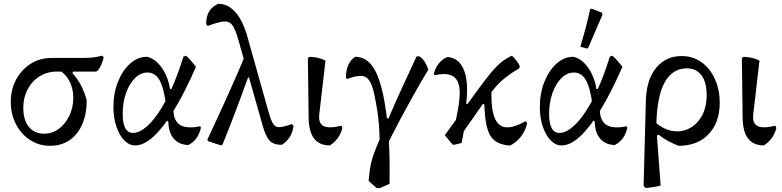

<svg xmlns="http://www.w3.org/2000/svg" viewBox="-20 -758 4131 1014"><path d="M244 12Q186 12 139 -18.5Q92 -49 64.5 -101.5Q37 -154 37 -220Q37 -286 65.5 -338.5Q94 -391 142.5 -421.5Q191 -452 252 -452H411Q448 -452 471 -454.5Q494 -457 518 -464L528 -456Q522 -433 515.5 -417.5Q509 -402 498 -387L488 -380H281Q230 -380 189.5 -355Q149 -330 126 -286.5Q103 -243 103 -188Q103 -124 132.5 -88Q162 -52 213 -52Q256 -52 290.5 -77.5Q325 -103 346 -146.5Q367 -190 367 -242Q367 -291 346.5 -330Q326 -369 290 -389L383 -407L362 -372Q389 -343 408 -306.5Q427 -270 438 -228Q438 -157 415 -103Q392 -49 348.5 -18.5Q305 12 244 12Z M694 10Q662 10 636 -17Q610 -44 594.5 -90Q579 -136 579 -192Q579 -266 603 -326Q627 -386 667 -422Q707 -458 756 -458Q799 -449 833 -402Q867 -355 878 -288H908L858 -197Q846 -292 823 -333.5Q800 -375 759 -375Q723 -375 693 -345.5Q663 -316 645.5 -266.5Q628 -217 628 -156Q628 -56 683 -56Q708 -56 736 -75Q764 -94 792.5 -129.5Q821 -165 848.5 -214.5Q876 -264 901.5 -326Q927 -388 949 -459L962 -464Q978 -450 990 -436Q1002 -422 1015 -405Q956 -270 899.5 -177.5Q843 -85 791.5 -37.5Q740 10 694 10ZM974 8Q925 6 897.5 -26Q870 -58 869 -116L850 -128L897 -214L896 -193Q893 -125 927.5 -100.5Q962 -76 1038 -91L1041 -83Q1026 -17 974 8Z M1468 7Q1425 7 1404 -15Q1383 -37 1366 -99L1238 -550Q1223 -603 1207 -625Q1191 -647 1162 -644.5Q1133 -642 1077 -621L1069 -630Q1067 -709 1133 -738Q1184 -738 1223 -694Q1262 -650 1286 -566L1400 -161Q1412 -120 1423.5 -102.5Q1435 -85 1457.5 -86.5Q1480 -88 1522 -103L1530 -93Q1526 -59 1510 -34Q1494 -9 1468 7ZM1147 10 1080 -12 1075 -20Q1139 -157 1187.5 -265Q1236 -373 1275 -466L1325 -349H1290Q1252 -243 1218.5 -155.5Q1185 -68 1155 6Z M1722 10Q1612 10 1610 -135L1606 -452L1615 -458Q1639 -457 1659 -452.5Q1679 -448 1699 -438L1666 -153Q1661 -107 1688.5 -92.5Q1716 -78 1783 -94L1788 -82Q1773 -22 1722 10Z M1985 236 1968 234 1927 198Q1930 160 1934 133.5Q1938 107 1945.5 81.5Q1953 56 1965.5 24.5Q1978 -7 1999 -55L1986 3Q1985 -40 1983 -74.5Q1981 -109 1977 -141.5Q1973 -174 1966 -212Q1957 -267 1946 -299.5Q1935 -332 1919 -345.5Q1903 -359 1877.5 -357Q1852 -355 1813 -341L1807 -347Q1807 -386 1819 -414Q1831 -442 1856 -458Q1915 -458 1952 -401Q1989 -344 2011 -219Q2022 -155 2028 -91.5Q2034 -28 2036.5 45Q2039 118 2037 213ZM2014 29 2007 -134 2032 -133Q2067 -216 2105 -298Q2143 -380 2180 -460H2196Q2213 -448 2224 -430.5Q2235 -413 2242 -390Q2202 -324 2163.5 -255Q2125 -186 2087.5 -115.5Q2050 -45 2014 29Z M2379 7 2370 5 2329 -44 2503 -283Q2546 -342 2575 -376.5Q2604 -411 2629.5 -431Q2655 -451 2684 -464Q2697 -451 2707 -438.5Q2717 -426 2725 -410L2723 -398Q2681 -373 2651.5 -350Q2622 -327 2598.5 -300Q2575 -273 2549 -236ZM2378 7 2364 -18Q2387 -113 2397.5 -173.5Q2408 -234 2408 -268Q2408 -330 2376 -353Q2344 -376 2276 -361L2271 -368Q2280 -401 2297.5 -423Q2315 -445 2342 -457Q2404 -453 2430 -388.5Q2456 -324 2442 -211L2456 -205L2418 -3ZM2673 11Q2636 8 2611 -4Q2586 -16 2570.5 -40.5Q2555 -65 2547.5 -105.5Q2540 -146 2538 -206L2525 -213L2576 -291Q2573 -218 2582 -171.5Q2591 -125 2613 -103.5Q2635 -82 2670.5 -86Q2706 -90 2756 -118L2764 -107Q2758 -81 2745.5 -58.5Q2733 -36 2715 -18.5Q2697 -1 2673 11Z M2946 10Q2914 10 2888 -17Q2862 -44 2846.5 -90Q2831 -136 2831 -192Q2831 -266 2855 -326Q2879 -386 2919 -422Q2959 -458 3008 -458Q3051 -449 3085 -402Q3119 -355 3130 -288H3160L3110 -197Q3098 -292 3075 -333.5Q3052 -375 3011 -375Q2975 -375 2945 -345.5Q2915 -316 2897.5 -266.5Q2880 -217 2880 -156Q2880 -56 2935 -56Q2960 -56 2988 -75Q3016 -94 3044.5 -129.5Q3073 -165 3100.5 -214.5Q3128 -264 3153.5 -326Q3179 -388 3201 -459L3214 -464Q3230 -450 3242 -436Q3254 -422 3267 -405Q3208 -270 3151.5 -177.5Q3095 -85 3043.5 -37.5Q2992 10 2946 10ZM3226 8Q3177 6 3149.5 -26Q3122 -58 3121 -116L3102 -128L3149 -214L3148 -193Q3145 -125 3179.5 -100.5Q3214 -76 3290 -91L3293 -83Q3278 -17 3226 8ZM3077 -502 3045 -511Q3060 -561 3073 -610.5Q3086 -660 3097 -710L3106 -712L3159 -691L3162 -681L3086 -504Z M3390 235 3379 224 3391 -227Q3394 -337 3445 -399.5Q3496 -462 3581 -462Q3625 -462 3661.5 -443.5Q3698 -425 3724.5 -392Q3751 -359 3766 -314Q3781 -269 3781 -216Q3781 -111 3722.5 -49.5Q3664 12 3564 12Q3535 1 3508 -13.5Q3481 -28 3458 -47L3425 -26V-127Q3471 -80 3521 -68.5Q3571 -57 3614.5 -77Q3658 -97 3685 -143Q3712 -189 3712 -257Q3712 -324 3684.5 -360.5Q3657 -397 3608 -397Q3555 -397 3519 -361.5Q3483 -326 3465 -257Q3447 -188 3446 -87L3469 222Q3450 227 3430.5 230Q3411 233 3390 235Z M4014 10Q3904 10 3902 -135L3898 -452L3907 -458Q3931 -457 3951 -452.5Q3971 -448 3991 -438L3958 -153Q3953 -107 3980.5 -92.5Q4008 -78 4075 -94L4080 -82Q4065 -22 4014 10Z"/></svg>

Font: Alegreya
Style: Regular
Weight: 400
Designer: Juan Pablo del Peral
Foundry: Huerta Tipografica
Version: Version 2.009